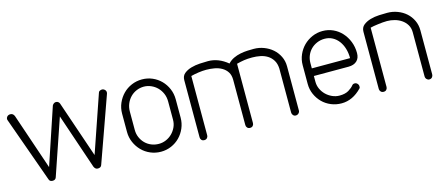

<svg xmlns="http://www.w3.org/2000/svg" viewBox="-42 -984 3273 1411"><g transform="rotate(-15 1594.5 -278.0)"><path d="M23 -512Q16 -527 25 -540Q34 -553 52 -553Q72 -553 81 -533V-534L227 -104L371 -534Q375 -542 382.5 -547.5Q390 -553 399 -553Q409 -553 416 -547.5Q423 -542 426 -534L573 -103L722 -536Q724 -545 731 -549Q738 -553 746 -554Q760 -556 771.5 -544.5Q783 -533 778 -516L690 -269L601 -20Q595 -1 571 -1Q560 -1 553 -7.5Q546 -14 543 -22V-21L400 -443L255 -19Q249 0 227 0Q204 0 199 -20Z M847 -344Q847 -387 863.5 -424.5Q880 -462 907.5 -490Q935 -518 972.5 -534Q1010 -550 1052 -550Q1094 -550 1131 -534Q1168 -518 1195.5 -490Q1223 -462 1239 -424.5Q1255 -387 1255 -344V-205Q1255 -163 1239 -125.5Q1223 -88 1195.5 -60Q1168 -32 1131 -16Q1094 0 1052 0Q1010 0 972.5 -16Q935 -32 907.5 -60Q880 -88 863.5 -125.5Q847 -163 847 -205ZM906 -205Q906 -174 917.5 -147.5Q929 -121 948.5 -101.5Q968 -82 994.5 -71Q1021 -60 1052 -60Q1080 -60 1106 -71Q1132 -82 1152 -101.5Q1172 -121 1184.5 -147.5Q1197 -174 1197 -205V-344Q1197 -377 1185 -404.5Q1173 -432 1153 -452Q1133 -472 1106.5 -483.5Q1080 -495 1052 -495Q1023 -495 996.5 -484Q970 -473 950 -453Q930 -433 918 -405Q906 -377 906 -344Z M1410 -29Q1410 -17 1402 -8.5Q1394 0 1381 0Q1367 0 1359.5 -8.5Q1352 -17 1352 -29V-464Q1352 -496 1374 -514Q1396 -532 1427.5 -541Q1459 -550 1494 -552Q1529 -554 1556 -554Q1635 -554 1705 -496Q1724 -517 1749.5 -529Q1775 -541 1803 -546.5Q1831 -552 1857.5 -553Q1884 -554 1904 -554Q1944 -554 1981 -540Q2018 -526 2046 -501.5Q2074 -477 2091 -442.5Q2108 -408 2108 -367V-31Q2108 -19 2099 -10Q2090 -1 2077 -1Q2065 -1 2057 -10Q2049 -19 2049 -31V-367Q2047 -404 2031.5 -429Q2016 -454 1992 -469Q1968 -484 1938 -490Q1908 -496 1876 -496Q1841 -496 1815 -492Q1789 -488 1758 -480V-29Q1758 -17 1750.5 -8.5Q1743 0 1729 0Q1716 0 1708 -8.5Q1700 -17 1700 -29V-373Q1700 -409 1685 -432.5Q1670 -456 1645 -470.5Q1620 -485 1589 -490.5Q1558 -496 1527 -496Q1499 -496 1467.5 -491.5Q1436 -487 1410 -480Z M2280 -305H2571Q2571 -344 2561 -377.5Q2551 -411 2532 -436.5Q2513 -462 2486 -476.5Q2459 -491 2426 -491Q2395 -491 2368 -479.5Q2341 -468 2321.5 -448.5Q2302 -429 2291 -402.5Q2280 -376 2280 -345ZM2535 -108Q2542 -117 2555 -117Q2567 -117 2575.5 -108Q2584 -99 2584 -87Q2584 -83 2583.5 -79Q2583 -75 2580 -72Q2511 0 2426 0Q2384 0 2346.5 -15.5Q2309 -31 2281.5 -58.5Q2254 -86 2237.5 -123Q2221 -160 2221 -202V-345Q2221 -387 2237.5 -424.5Q2254 -462 2281.5 -489.5Q2309 -517 2346.5 -533.5Q2384 -550 2426 -550Q2469 -550 2506 -533Q2543 -516 2570.5 -486Q2598 -456 2614 -415.5Q2630 -375 2630 -328Q2630 -289 2607 -268Q2584 -247 2544 -247H2280V-202Q2280 -174 2292 -148Q2304 -122 2324 -102.5Q2344 -83 2370.5 -71Q2397 -59 2426 -59Q2469 -59 2495.5 -75Q2522 -91 2535 -108Z M2775 -31Q2775 -20 2767.5 -11Q2760 -2 2746 -2Q2732 -2 2724 -11Q2716 -20 2716 -31V-466Q2716 -499 2738.5 -517Q2761 -535 2792.5 -544Q2824 -553 2859 -554.5Q2894 -556 2920 -556Q2961 -556 2998 -542Q3035 -528 3062.5 -503.5Q3090 -479 3106.5 -444.5Q3123 -410 3123 -369V-34Q3123 -21 3115 -12Q3107 -3 3093 -3Q3082 -3 3073.5 -12Q3065 -21 3065 -34V-369Q3065 -402 3050.5 -426Q3036 -450 3013 -466Q2990 -482 2961 -490Q2932 -498 2903 -498Q2888 -498 2870 -496.5Q2852 -495 2834 -492.5Q2816 -490 2800 -487.5Q2784 -485 2775 -482Z"/></g></svg>

Font: VDS
Style: Thin
Weight: 100
Width: 0
Designer: artmaker
Foundry: artmaker
Version: Version 1.000 2012 initial release